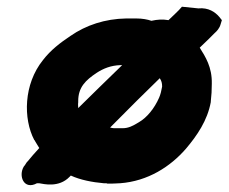

<svg xmlns="http://www.w3.org/2000/svg" viewBox="-20 -526 681 572"><path d="M51 -30C34 -2 51 41 90 20H97C110 22 155 34 187 1L191 -3C219 10 255 17 290 20H297L300 21H313C323 21 330 20 335 20H337C421 14 488 -30 534 -83C567 -122 598 -167 608 -222V-224C610 -241 611 -258 611 -277C612 -326 592 -357 575 -384C584 -393 595 -403 602 -410L619 -427C626 -433 634 -442 637 -453L641 -466L633 -476C621 -490 601 -504 571 -501L522 -506L513 -496C509 -492 499 -482 482 -466C464 -469 449 -468 431 -464C420 -468 404 -471 386 -471H356C293 -470 236 -451 190 -419C160 -399 131 -377 108 -347C50 -275 49 -172 82 -109H83V-108C88 -99 93 -92 97 -85C84 -71 71 -56 63 -46C58 -42 56 -35 51 -30ZM213 -221V-225C213 -266 235 -287 268 -309C288 -322 310 -331 339 -332H344C299 -288 252 -243 213 -204C213 -209 212 -215 213 -221ZM308 -146C365 -204 415 -253 456 -293C461 -285 463 -279 463 -268C461 -256 458 -244 454 -235C440 -203 418 -176 394 -162C376 -151 363 -144 345 -144H320C316 -144 313 -145 308 -146Z"/></svg>

Font: Hussar Pisanka
Style: BlkKur
Weight: 700
Designer: Robert Jablonski
Foundry: Cannot Into Space Fonts
Version: Version 1.070